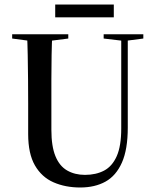

<svg xmlns="http://www.w3.org/2000/svg" viewBox="-20 -816 691 852"><path d="M336 16Q270 16 217.5 -7Q165 -30 135 -82Q105 -134 105 -221V-356Q105 -408 104.5 -464Q104 -520 103 -572Q102 -624 100 -664H212Q210 -624 209 -572Q208 -520 208 -464Q208 -408 208 -356V-240Q208 -167 226 -123Q244 -79 278 -59.5Q312 -40 357 -40Q406 -40 442 -59Q478 -78 498 -123Q518 -168 518 -246V-664H547V-250Q547 -153 521 -94.5Q495 -36 448 -10Q401 16 336 16ZM34 -645V-664H283V-645L181 -632H132ZM440 -645V-664H616V-645L539 -635H525ZM225 -739V-796H485V-739Z"/></svg>

Font: Source Serif 4 60pt SemiBold
Style: Regular
Weight: 600
Version: Version 4.004;hotconv 1.0.116;makeotfexe 2.5.65601